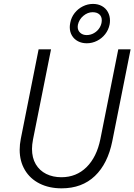

<svg xmlns="http://www.w3.org/2000/svg" viewBox="-20 -978 704 1005"><path d="M83 -194.3Q83 -221.7 88.9 -251.5L182.1 -719.7H247.1L152.8 -248Q147.5 -220.2 147.5 -198.7Q147.5 -151.9 167.2 -118.4Q187 -85 221.9 -67.6Q256.8 -50.3 301.3 -50.3Q379.4 -50.3 432.9 -103Q486.3 -155.8 505.4 -250L599.1 -719.7H663.6L567.9 -239.7Q544.4 -121.6 476.8 -56.9Q409.2 7.8 302.2 7.8Q237.3 7.8 187.5 -17.1Q137.7 -42 110.4 -87.9Q83 -133.8 83 -194.3ZM345.2 -835.9Q345.2 -845.2 347.7 -858.4Q353 -887.2 370.6 -909.7Q388.2 -932.1 413.6 -944.8Q439 -957.5 466.8 -957.5Q493.2 -957.5 513.4 -946.3Q533.7 -935.1 544.7 -915Q555.7 -895 555.7 -870.6Q555.7 -859.4 553.7 -849.6Q547.9 -821.3 530.5 -799.1Q513.2 -776.9 487.8 -764.2Q462.4 -751.5 434.1 -751.5Q408.7 -751.5 388.4 -762Q368.2 -772.5 356.7 -791.7Q345.2 -811 345.2 -835.9ZM512.7 -872.1Q512.7 -891.6 500 -902.8Q487.3 -914.1 464.8 -914.1Q439 -914.1 416.5 -895.3Q394 -876.5 387.7 -848.1Q386.7 -844.2 386.7 -837.4Q386.7 -818.4 399.9 -806.4Q413.1 -794.4 433.6 -794.4Q454.6 -794.4 472.9 -805.2Q491.2 -815.9 502 -834Q512.7 -852.1 512.7 -872.1Z"/></svg>

Font: Reddit Sans Chocolate Light
Style: Italic
Weight: 300
Italic angle: -11.25°
Designer: Stephen Hutchings
Version: Version 1.013